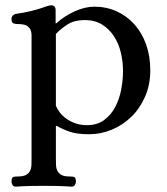

<svg xmlns="http://www.w3.org/2000/svg" viewBox="-20 -490 624 718"><path d="M305 -22Q344 -22 370 -41.5Q396 -61 411.5 -91Q427 -121 433.5 -156.5Q440 -192 440 -224Q440 -259 432 -293Q424 -327 406.5 -354Q389 -381 362 -398Q335 -415 297 -415Q259 -415 234 -399.5Q209 -384 189 -363V-95Q194 -82 204 -69Q214 -56 229 -45.5Q244 -35 263 -28.5Q282 -22 305 -22ZM191 -403Q219 -429 258 -447Q297 -465 333 -465Q378 -465 416.5 -447.5Q455 -430 483 -398.5Q511 -367 526.5 -323.5Q542 -280 542 -227Q542 -173 522.5 -128.5Q503 -84 471 -53Q439 -22 398 -5Q357 12 313 12Q268 12 240.5 2.5Q213 -7 193 -19H189V102Q189 115 189.5 127.5Q190 140 195 149.5Q200 159 210.5 164.5Q221 170 241 170Q250 170 256.5 171.5Q263 173 264 188Q264 196 260 202Q256 208 248 208Q219 206 194.5 205.5Q170 205 143 205Q116 205 92 205.5Q68 206 39 208Q31 208 27 202Q23 196 23 188Q24 173 30.5 171.5Q37 170 46 170Q66 170 76.5 164.5Q87 159 92 149.5Q97 140 97.5 127.5Q98 115 98 102V-332Q98 -345 98 -357.5Q98 -370 93.5 -379.5Q89 -389 78.5 -394.5Q68 -400 47 -400Q38 -400 30.5 -402.5Q23 -405 23 -420Q23 -426 27 -431Q31 -436 39 -438Q73 -443 95 -448.5Q117 -454 131 -458.5Q145 -463 153 -466Q161 -469 169 -470Q177 -471 182.5 -467Q188 -463 188 -451V-403Z"/></svg>

Font: Alice
Style: Regular
Weight: 400
Designer: Cyreal (www.cyreal.org)
Foundry: Cyreal (www.cyreal.org)
Version: Version 1.010